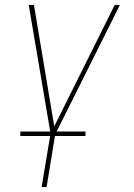

<svg xmlns="http://www.w3.org/2000/svg" viewBox="-20 -540 540 775"><path d="M148 215 184 -1 96 -520H117L199 -30L443 -520H464L203 2L168 215ZM325 9H62V-9H325Z"/></svg>

Font: Iosevka Term Curly Thin
Style: Italic
Weight: 100
Italic angle: -9°
Designer: Belleve Invis
Foundry: Belleve Invis
Version: Version 32.3.0